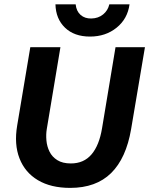

<svg xmlns="http://www.w3.org/2000/svg" viewBox="-20 -872 702 903"><path d="M310 11.7Q219.2 11.7 158.3 -24.6Q97.5 -60.8 71.7 -127.1Q45.8 -193.3 60.8 -281.7L122.5 -650H264.2L200 -265Q195.8 -240 198.3 -211.7Q200.8 -183.3 212.9 -158.8Q225 -134.2 249.6 -118.8Q274.2 -103.3 313.3 -103.3Q374.2 -103.3 410.4 -145.8Q446.7 -188.3 460 -269.2L523.3 -650H661.7L596.7 -265Q573.3 -127.5 502.5 -57.9Q431.7 11.7 310 11.7ZM403.3 -700Q329.2 -700 285.8 -741.7Q242.5 -783.3 240.8 -851.7H335.8Q339.2 -819.2 359.2 -801.7Q379.2 -784.2 410 -785Q442.5 -785.8 465 -804.2Q487.5 -822.5 494.2 -851.7H589.2Q580 -783.3 528.3 -741.7Q476.7 -700 403.3 -700Z"/></svg>

Font: Familjen Grotesk GF
Style: Bold Italic
Weight: 700
Designer: Anders Wikstroem, Jonas Baeckman, Matilda Gysing, Kristian Moeller
Foundry: Familjen STHML AB
Version: Version 2.000; Beta; Release 4; Build 6